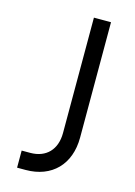

<svg xmlns="http://www.w3.org/2000/svg" viewBox="-114 -806 612 868"><g transform="rotate(15 191.5 -372.5)"><path d="M95 0C217 0 295 -79 295 -205V-745H215V-205C215 -128 170 -80 95 -80H55V0Z"/></g></svg>

Font: Plus Jakarta Sans
Style: Regular
Weight: 400
Designer: Gumpita Rahayu
Foundry: Tokotype
Version: Version 2.071;gftools[0.9.30]